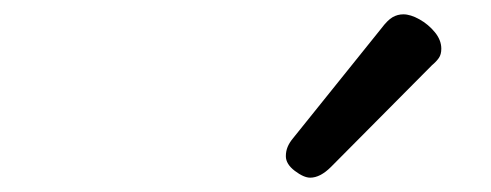

<svg xmlns="http://www.w3.org/2000/svg" viewBox="-20 -864 685 268"><path d="M413 -616Q404 -616 391.5 -625.5Q379 -635 379 -646Q379 -653 381.5 -659Q384 -665 389 -671L512 -824Q521 -836 528 -840Q535 -844 543 -844Q553 -844 565.5 -837Q578 -830 587 -819Q596 -808 596 -796Q596 -788 592.5 -783Q589 -778 583 -773L442 -631Q427 -616 413 -616Z"/></svg>

Font: Playwrite CU
Style: Regular
Weight: 400
Designer: Veronika Burian, José Scaglione
Foundry: TypeTogether
Version: Version 1.002